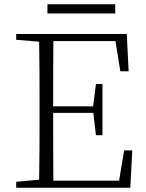

<svg xmlns="http://www.w3.org/2000/svg" viewBox="-20 -883 686 903"><path d="M522 -862.8V-819.8H203.1V-862.8ZM564 -175.8H602.1L592.8 0H56.2V-27.8L164.1 -38.1Q165.5 -110.8 165.8 -184.8Q166 -258.8 166 -333V-390.1Q166 -464.8 165.8 -539.1Q165.5 -613.3 164.1 -687L56.2 -695.8V-723.1H576.2L585 -547.9H545.9L522.9 -689.9H231Q230.5 -618.2 230.2 -542.2Q230 -466.3 230 -382.8H418L431.2 -487.8H461.9V-247.1H431.2L418.9 -352.1H230Q230 -262.2 230.2 -184.3Q230.5 -106.4 231 -33.2H540Z"/></svg>

Font: Source Han Serif CN ExtraLight
Style: Regular
Weight: 250
Designer: Ryoko NISHIZUKA  (kana & ideographs); Frank Grießhammer (Latin, Greek & Cyrillic); Wenlong ZHANG  (bopomofo); Sandoll Co
Foundry: Adobe Systems Incorporated
Version: Version 1.001;PS 1.001;hotconv 16.6.54;makeotf.lib2.5.65590